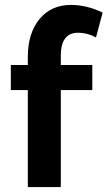

<svg xmlns="http://www.w3.org/2000/svg" viewBox="-20 -760 437 780"><path d="M227 0H93V-394H24V-496H93V-528Q93 -625 140.5 -682.5Q188 -740 268 -740Q332 -740 397 -709L370 -608Q335 -627 297 -627Q227 -627 227 -533V-496H355V-394H227Z"/></svg>

Font: Raleway
Style: Bold
Weight: 700
Designer: Matt McInerney, Pablo Impallari, Rodrigo Fuenzalida
Foundry: Matt McInerney, Pablo Impallari, Rodrigo Fuenzalida
Version: Version 3.000